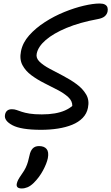

<svg xmlns="http://www.w3.org/2000/svg" viewBox="-20 -730 634 1093"><path d="M213.8 9Q99.8 9 50.7 -17.2Q1.6 -43.4 8.6 -77Q11.2 -91.8 20.9 -100Q30.6 -108.2 47.6 -108.2Q62 -108.2 74.4 -103.8Q86.8 -99.4 104.2 -93.5Q121.6 -87.6 148.6 -83.2Q175.6 -78.8 218.2 -78.8Q259.4 -78.8 292.4 -84.6Q325.4 -90.4 350.3 -101.5Q375.2 -112.6 391.6 -127.2Q392.2 -155.2 368.6 -177Q345 -198.8 308.6 -217.7Q272.2 -236.6 232.2 -256.7Q192.2 -276.8 158.8 -301.5Q125.4 -326.2 107.8 -359.3Q90.2 -392.4 99.4 -438.2Q109.2 -487.6 146.4 -529.2Q183.6 -570.8 236.2 -604.6Q288.8 -638.4 346.5 -661.8Q404.2 -685.2 457.4 -697.6Q510.6 -710 547.6 -710Q566.4 -710 577.3 -704.1Q588.2 -698.2 591.6 -687.9Q595 -677.6 592.4 -664.6Q589 -648.4 576.2 -637.3Q563.4 -626.2 536.2 -621.2Q434 -602.4 358.9 -571.1Q283.8 -539.8 240.3 -502.1Q196.8 -464.4 189 -424.6Q183.6 -399.8 204.9 -379Q226.2 -358.2 262.6 -338.8Q299 -319.4 340.2 -297.9Q381.4 -276.4 416.2 -250.8Q451 -225.2 470.4 -192.3Q489.8 -159.4 480.6 -116Q474 -82.8 450.6 -58.7Q427.2 -34.6 391.2 -19.9Q355.2 -5.2 309.8 1.9Q264.4 9 213.8 9ZM104 342.8Q69.8 342.8 75.6 315.2Q77.8 305 83.2 294.2Q88.6 283.4 105 259.8Q118.6 241 126.5 224.2Q134.4 207.4 139.2 190.5Q144 173.6 147.8 155.6Q153 129.2 166 115.4Q179 101.6 202.2 101.6Q231.4 101.6 245.2 118.1Q259 134.6 252.4 170.2Q246 201 224.7 240.5Q203.4 280 172 311.2Q153.8 328.8 137.1 335.8Q120.4 342.8 104 342.8Z"/></svg>

Font: Shantell Sans Light
Style: Italic
Weight: 300
Italic angle: -11°
Designer: Stephen Nixon, Anya Danilova, Shantell Martin
Foundry: Arrow Type
Version: Version 1.008;[ac192a2d6]